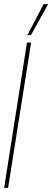

<svg xmlns="http://www.w3.org/2000/svg" viewBox="-21 -905 252 925"><path d="M-1 0 109 -700H129L18 0ZM111 -736 189 -885H211L128 -736Z"/></svg>

Font: Georama
Style: Italic
Weight: 400
Width: 2
Italic angle: -9°
Designer: Jean-Baptiste Levee
Foundry: Production Type
Version: Version 1.000